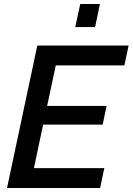

<svg xmlns="http://www.w3.org/2000/svg" viewBox="-20 -937 661 957"><path d="M166 -710H621L600 -611H258L215 -409H511L492 -316H195L149 -99H500L479 0H15ZM355 -802 380 -917H478L454 -802Z"/></svg>

Font: Raleway SemiBold
Style: Italic
Weight: 600
Italic angle: -12°
Designer: Matt McInerney, Pablo Impallari, Rodrigo Fuenzalida
Foundry: Matt McInerney, Pablo Impallari, Rodrigo Fuenzalida
Version: Version 4.026